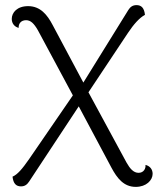

<svg xmlns="http://www.w3.org/2000/svg" viewBox="-20 -722 632 751"><path d="M549 -77C551 -63 542 -46 522 -46C502 -46 488 -63 475 -86L326 -361L481 -594C503 -627 525 -652 547 -664C544 -691 533 -702 514 -702C498 -702 489 -694 482 -683L306 -399L186 -624C165 -664 138 -698 90 -698C47 -698 26 -673 26 -648C26 -630 37 -617 53 -613C52 -628 61 -643 82 -643C100 -643 113 -630 128 -604L265 -349L94 -100C67 -61 48 -39 29 -31C32 -4 43 7 62 7C77 7 86 0 94 -12L288 -306L416 -66C438 -25 464 9 511 9C552 9 577 -17 577 -42C577 -60 566 -73 549 -77Z"/></svg>

Font: Arima Koshi Light
Style: Regular
Weight: 300
Designer: Joana Correia and Natanael Gama
Foundry: NDISCOVER
Version: Version 1.019;PS 001.019;hotconv 1.0.88;makeotf.lib2.5.64775